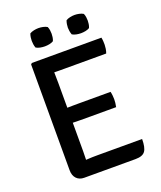

<svg xmlns="http://www.w3.org/2000/svg" viewBox="-154 -946 874 1044"><g transform="rotate(-20 283.0 -424.0)"><path d="M90 -676.5 96.5 -683H193.5V-596Q193.5 -575 194 -561.8Q194.5 -548.5 194.5 -528V-137.5Q194.5 -124.5 194 -113Q193.5 -101.5 193.5 -87.5V1H151Q123 1 106.5 -16.5Q90 -34 90 -64.5ZM445 -389Q447.5 -379 448.8 -366.5Q450 -354 450 -345Q450 -336 448.8 -323.8Q447.5 -311.5 445 -300.5H257Q245.5 -300.5 228 -300.8Q210.5 -301 191.8 -301.5Q173 -302 158 -302V-387.5Q173 -388 191.8 -388.2Q210.5 -388.5 228 -388.8Q245.5 -389 257 -389ZM499 -683Q501.5 -671 502 -660.2Q502.5 -649.5 502.5 -640.5Q502.5 -631.5 500.5 -618.2Q498.5 -605 494 -593H257Q245.5 -593 228 -593Q210.5 -593 191.8 -593.5Q173 -594 158 -594.5V-683ZM518.5 -89.5Q518.5 -40.5 503.8 -19.8Q489 1 448 1H158V-85Q182 -86.5 205.5 -88Q229 -89.5 259.5 -89.5ZM403.5 -743.5Q390.5 -743.5 377 -746.2Q363.5 -749 353.5 -755Q349.5 -765.5 347.8 -776.5Q346 -787.5 346 -796Q346 -805 347.8 -816Q349.5 -827 353.5 -837Q363.5 -843 377 -846Q390.5 -849 403.5 -849Q416.5 -849 430.2 -846Q444 -843 453.5 -837Q458 -827 459.5 -816Q461 -805 461 -796Q461 -787.5 459.5 -776.5Q458 -765.5 453.5 -755Q444 -749 430.2 -746.2Q416.5 -743.5 403.5 -743.5ZM194.5 -743.5Q181.5 -743.5 167.8 -746.2Q154 -749 144 -755Q140 -765.5 138.5 -776.5Q137 -787.5 137 -796Q137 -805 138.5 -816Q140 -827 144 -837Q154 -843 167.8 -846Q181.5 -849 194.5 -849Q207.5 -849 221.2 -846Q235 -843 244.5 -837Q249 -827 250.5 -816Q252 -805 252 -796Q252 -787.5 250.5 -776.5Q249 -765.5 244.5 -755Q235 -749 221.2 -746.2Q207.5 -743.5 194.5 -743.5Z"/></g></svg>

Font: Signika Light
Style: Regular
Weight: 400
Version: Version 2.003;gftools[0.9.32]